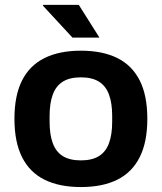

<svg xmlns="http://www.w3.org/2000/svg" viewBox="-20 -743 653 775"><path d="M306.4 12Q219.5 12 159.7 -17.7Q99.8 -47.4 69.1 -108.5Q38.3 -169.7 38.3 -263.2Q38.3 -357.8 69.1 -418.4Q99.8 -479 159.7 -508.7Q219.5 -538.4 306.4 -538.4Q394 -538.4 453.6 -508.7Q513.2 -479 543.9 -418.4Q574.7 -357.8 574.7 -263.2Q574.7 -169.7 543.9 -108.5Q513.2 -47.4 453.6 -17.7Q394 12 306.4 12ZM306.4 -95.6Q351.6 -95.6 379.4 -113Q407.3 -130.4 420 -165.2Q432.8 -200 432.8 -251.4V-274.8Q432.8 -326.2 420 -361.1Q407.3 -396 379.4 -413.4Q351.6 -430.8 306.4 -430.8Q261.2 -430.8 233.5 -413.4Q205.7 -396 193 -361.1Q180.2 -326.2 180.2 -274.8V-251.4Q180.2 -200 193 -165.2Q205.7 -130.4 233.5 -113Q261.2 -95.6 306.4 -95.6ZM381.4 -591.2H272.5L153.2 -720.2L154.4 -723.4H298Z"/></svg>

Font: Archivo SemiBold
Style: Regular
Weight: 600
Designer: Hector Gatti
Foundry: Omnibus-Type
Version: Version 2.001